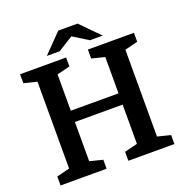

<svg xmlns="http://www.w3.org/2000/svg" viewBox="-153 -1029 1125 1168"><g transform="rotate(-20 409.5 -445.0)"><path d="M694 -641V-79L778 -58V0H480V-58L564 -79V-333H255V-79L339 -58V0H41V-58L125 -79V-641L41 -662V-720H339V-662L255 -641V-406H564V-641L480 -662V-720H778V-662ZM594 -769 475 -890H350L232 -769H315L413 -830L511 -769Z"/></g></svg>

Font: Domine
Style: Regular
Weight: 400
Designer: Pablo Impallari, Rodrigo Fuenzalida, Brenda Gallo
Foundry: Pablo Impallari, Rodrigo Fuenzalida, Brenda Gallo
Version: Version 2.000;September 19, 2022;FontCreator 14.0.0.2877 64-